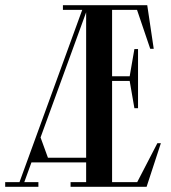

<svg xmlns="http://www.w3.org/2000/svg" viewBox="-40 -720 660 740"><path d="M488.8 -18H392V-408H459.8L478 -303H492V-531H478L459.8 -426H392V-682H488.1L539 -532H552.5L527.5 -700H202.5V-682H276.9L35.1 -18H-20V0H108V-18H53.6L81.2 -94H292V-18H232V0H525L580 -168H566.5ZM116.3 -190.3 292 -672.6V-112H144.8Z"/></svg>

Font: Picaflor 24 pt
Style: Regular
Weight: 400
Designer: Ariel Martín Pérez
Foundry: Tunera Type Foundry
Version: Version 1.000;hotconv 1.0.109;makeotfexe 2.5.65596